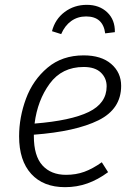

<svg xmlns="http://www.w3.org/2000/svg" viewBox="-20 -763 553 794"><path d="M120 -206V-200Q120 -118 155.5 -79Q191 -40 253 -40Q294 -40 328.5 -52.5Q363 -65 401 -92L427 -51Q385 -20 341.5 -4.5Q298 11 249 11Q159 11 109 -44Q59 -99 59 -199Q59 -278 87.5 -355Q116 -432 176.5 -483Q237 -534 326 -534Q399 -534 440 -498.5Q481 -463 481 -408Q481 -312 387 -265.5Q293 -219 120 -206ZM123 -252Q273 -264 347 -300Q421 -336 421 -406Q421 -440 397 -463Q373 -486 326 -486Q236 -486 185.5 -417Q135 -348 123 -252ZM195 -634Q208 -684 247.5 -713.5Q287 -743 339 -743Q391 -743 423.5 -712Q456 -681 455 -630L415 -625Q406 -695 336 -695Q301 -695 274.5 -676Q248 -657 233 -622Z"/></svg>

Font: Fira Sans Light
Style: Italic
Weight: 300
Italic angle: -8°
Designer: bBox Type GmbH & Carrois Corporate GbR & Edenspiekermann AG
Foundry: bBox Type GmbH & Carrois Corporate GbR & Edenspiekermann AG
Version: Version 4.301